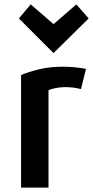

<svg xmlns="http://www.w3.org/2000/svg" viewBox="-20 -849 424 875"><path d="M120 -829 66 -765 224 -607 384 -765 328 -829 224 -739ZM372 -535Q348 -540 319.5 -542.5Q291 -545 267 -545Q206 -545 157.5 -533Q109 -521 76 -507V6H201V-438Q212 -443 230.5 -447Q249 -451 273 -452Q295 -452 312.5 -450Q330 -448 349 -443Z"/></svg>

Font: Repo DemiBold
Style: Regular
Weight: 600
Designer: Stefan Peev
Foundry: Context Ltd
Version: Version 1.502